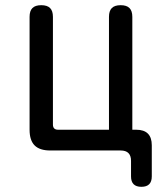

<svg xmlns="http://www.w3.org/2000/svg" viewBox="-20 -580 640 740"><path d="M565 100Q565 120 555 130Q545 140 525 140Q505 140 495 130Q485 120 485 100V40Q485 20 475 10Q465 0 445 0H174Q133 0 113.5 -19.5Q94 -39 94 -80V-515Q94 -538 105 -549Q116 -560 139 -560Q162 -560 173 -549Q184 -538 184 -515V-100Q184 -90 189 -85Q194 -80 204 -80H400V-515Q400 -538 411 -549Q422 -560 445 -560Q468 -560 479 -549Q490 -538 490 -515V-80H505Q535 -80 550 -65Q565 -50 565 -20Z"/></svg>

Font: Maple Mono Normal
Style: Regular
Weight: 400
Monospace: yes
Designer: subframe7536
Version: Version 7.000